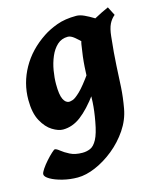

<svg xmlns="http://www.w3.org/2000/svg" viewBox="-113 -493 658 791"><g transform="rotate(-15 216.0 -97.5)"><path d="M412.1 -362.3Q402.8 -356 392.1 -339.6Q381.3 -323.2 371.1 -304.9Q360.8 -286.6 352.3 -273.7Q343.8 -260.7 338.4 -260.7Q332 -260.7 319.3 -273.7Q306.6 -286.6 290.8 -303.5Q274.9 -320.3 259 -333.3Q243.2 -346.2 231 -346.2Q204.1 -346.2 185.5 -329.1Q167 -312 155.5 -284.9Q144 -257.8 138.9 -227.3Q133.8 -196.8 133.8 -169.9Q133.8 -124.5 143.3 -105.2Q152.8 -85.9 168 -85.9Q172.9 -85.9 183.3 -89.1Q193.8 -92.3 215.1 -112.5Q236.3 -132.8 272 -183.1L267.6 -92.3Q226.6 -36.6 190.4 -9.3Q154.3 18.1 113.8 18.1Q94.2 18.1 69.1 2.7Q43.9 -12.7 25.4 -46.6Q6.8 -80.6 6.8 -136.7Q6.8 -208 42 -271Q77.1 -334 143.6 -377.9Q168.5 -394.5 203.6 -407.5Q238.8 -420.4 286.6 -420.4Q301.8 -420.4 320.3 -411.9Q338.9 -403.3 356.9 -392.1Q375 -380.9 389.6 -372.1Q404.3 -363.3 412.1 -362.3ZM440.9 -383.3Q425.8 -371.1 416.7 -352.5Q407.7 -334 404.3 -301.3Q396.5 -230 394 -179.9Q391.6 -129.9 389.2 -88.1Q386.7 -46.4 378.4 0Q370.1 46.4 342.5 87.2Q314.9 127.9 276.9 158.7Q238.8 189.5 197.8 207Q156.7 224.6 121.6 224.6Q88.4 224.6 57.4 216.8Q26.4 209 6.6 197.5Q-13.2 186 -13.2 175.3Q-13.2 168 -3.4 153.6Q6.3 139.2 19.8 124Q33.2 108.9 44.7 98.4Q56.2 87.9 59.1 87.9Q65.9 87.9 79.1 98.6Q92.3 109.4 113.8 120.4Q135.3 131.3 166.5 131.3Q184.6 131.3 200.2 124.5Q215.8 117.7 228.5 94.2Q241.2 70.8 250 21.5Q258.3 -22.9 260.3 -59.6Q262.2 -96.2 262.9 -131.8Q263.7 -167.5 266.1 -208.3Q268.6 -249 277.3 -301.8Q281.7 -329.1 305.9 -351.3Q330.1 -373.5 362.1 -390.9Q394 -408.2 421.9 -420.4Z"/></g></svg>

Font: Dai Banna SIL
Style: Bold Italic
Weight: 700
Italic angle: -11°
Designer: Victor Gaultney
Foundry: SIL International
Version: Version 4.000